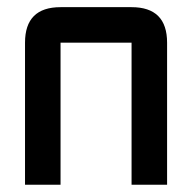

<svg xmlns="http://www.w3.org/2000/svg" viewBox="-20 -508 528 528"><path d="M341.8 -390.6H146.5V0H48.8V-390.6Q48.8 -488.3 146.5 -488.3H341.8Q439.5 -488.3 439.5 -390.6V0H341.8Z"/></svg>

Font: BabelStone Runic Beowulf
Style: Regular
Weight: 400
Designer: Andrew West
Foundry: BabelStone
Version: Version 7.004;November 9, 2023